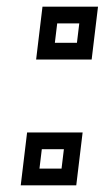

<svg xmlns="http://www.w3.org/2000/svg" viewBox="-20 -529 313 574"><path d="M257 -376 270 -484 273 -509H248H132H107L104 -484L91 -376L88 -351H113H229H254L257 -376ZM210 -401H144L151 -459H217L210 -401ZM211 0 224 -108 227 -133H202H86H61L58 -108L45 0L42 25H67H183H208L211 0ZM164 -25H98L105 -83H171L164 -25Z"/></svg>

Font: Gamestation Text Outline
Style: Italic
Weight: 400
Designer: Jonas Hecksher
Foundry: Jonas Hecksher, Playtypeª, e-types AS
Version: Version 1.003